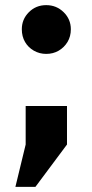

<svg xmlns="http://www.w3.org/2000/svg" viewBox="-20 -563 360 748"><path d="M40 165 80 0V-150H241V0L118 165ZM160 -353Q134 -353 112 -365.5Q90 -378 77.5 -399.5Q65 -421 65 -449Q65 -488 92.5 -515.5Q120 -543 160 -543Q200 -543 228 -515.5Q256 -488 256 -449Q256 -421 243 -399.5Q230 -378 208.5 -365.5Q187 -353 160 -353Z"/></svg>

Font: Golos Text
Style: Bold
Weight: 700
Designer: A.Korolkova, Vitaly Kuzmin
Foundry: ParaType Ltd
Version: Version 2.004